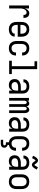

<svg xmlns="http://www.w3.org/2000/svg" viewBox="1991 -2788 1017 5040"><g transform="rotate(90 2500.0 -268.5)"><path d="M124 0V-520H202V-408Q208 -430 218.5 -452Q229 -474 245 -491.5Q261 -509 283.5 -518.5Q306 -528 330 -528Q348 -528 366.5 -523.5Q385 -519 400 -508Q415 -497 425.5 -481.5Q436 -466 441.5 -448.5Q447 -431 449 -412.5Q451 -394 451 -375H373Q373 -390 370.5 -404.5Q368 -419 360.5 -432Q353 -445 339.5 -451.5Q326 -458 311 -458Q291 -458 272.5 -449.5Q254 -441 241.5 -426Q229 -411 221 -392.5Q213 -374 209 -354.5Q205 -335 203.5 -315Q202 -295 202 -276V0Z M750 8Q723 8 696.5 2.5Q670 -3 646.5 -16Q623 -29 604.5 -49.5Q586 -70 575 -94.5Q564 -119 560 -146Q556 -173 556 -200V-320Q556 -347 560 -374Q564 -401 575 -425.5Q586 -450 604.5 -470.5Q623 -491 646.5 -504Q670 -517 696.5 -522.5Q723 -528 750 -528Q777 -528 803.5 -522.5Q830 -517 853.5 -504Q877 -491 895.5 -470.5Q914 -450 925 -425.5Q936 -401 940 -374Q944 -347 944 -320V-225H634V-200Q634 -183 636 -166Q638 -149 644 -133Q650 -117 660.5 -103Q671 -89 685 -79.5Q699 -70 716 -66Q733 -62 750 -62Q770 -62 789.5 -65.5Q809 -69 826 -79.5Q843 -90 853.5 -107.5Q864 -125 864 -145H942Q942 -122 934.5 -100Q927 -78 913.5 -59.5Q900 -41 881 -27.5Q862 -14 840.5 -6Q819 2 796 5Q773 8 750 8ZM866 -295V-320Q866 -337 864 -354Q862 -371 856 -387Q850 -403 839.5 -417Q829 -431 815 -440.5Q801 -450 784 -454Q767 -458 750 -458Q733 -458 716 -454Q699 -450 685 -440.5Q671 -431 660.5 -417Q650 -403 644 -387Q638 -371 636 -354Q634 -337 634 -320V-295Z M1247 8Q1220 8 1193.5 2.5Q1167 -3 1144 -16.5Q1121 -30 1103.5 -50.5Q1086 -71 1075 -95.5Q1064 -120 1060 -146.5Q1056 -173 1056 -200V-320Q1056 -347 1060 -373.5Q1064 -400 1075 -424.5Q1086 -449 1103.5 -469.5Q1121 -490 1144 -503.5Q1167 -517 1193.5 -522.5Q1220 -528 1247 -528Q1272 -528 1297 -524Q1322 -520 1344 -509Q1366 -498 1384.5 -480.5Q1403 -463 1415 -441Q1427 -419 1432.5 -394.5Q1438 -370 1438 -345V-340H1360V-343Q1360 -366 1353 -388Q1346 -410 1330 -426.5Q1314 -443 1292 -450.5Q1270 -458 1247 -458Q1230 -458 1213.5 -454Q1197 -450 1183 -440Q1169 -430 1159.5 -416Q1150 -402 1144 -386.5Q1138 -371 1136 -354Q1134 -337 1134 -320V-200Q1134 -183 1136 -166Q1138 -149 1144 -133.5Q1150 -118 1159.5 -104Q1169 -90 1183 -80Q1197 -70 1213.5 -66Q1230 -62 1247 -62Q1270 -62 1292 -69.5Q1314 -77 1330 -93.5Q1346 -110 1353 -132Q1360 -154 1360 -177V-180H1438V-175Q1438 -150 1432.5 -125.5Q1427 -101 1415 -79Q1403 -57 1384.5 -39.5Q1366 -22 1344 -11Q1322 0 1297 4Q1272 8 1247 8Z M1575 0V-70H1718V-665H1589V-735H1796V-70H1925V0Z M2214 8Q2183 8 2152.5 -0.5Q2122 -9 2099.5 -30Q2077 -51 2066.5 -81.5Q2056 -112 2056 -143Q2056 -168 2062.5 -193Q2069 -218 2085 -237.5Q2101 -257 2123 -270.5Q2145 -284 2169 -292Q2193 -300 2218 -303Q2243 -306 2269 -306H2358V-355Q2358 -376 2351 -397Q2344 -418 2328 -432Q2312 -446 2291 -452Q2270 -458 2249 -458Q2230 -458 2211 -454.5Q2192 -451 2175.5 -440.5Q2159 -430 2149.5 -413Q2140 -396 2140 -377V-375H2062V-378Q2062 -401 2069 -422.5Q2076 -444 2089 -462.5Q2102 -481 2120.5 -494Q2139 -507 2160.5 -514.5Q2182 -522 2204 -525Q2226 -528 2249 -528Q2273 -528 2297 -524.5Q2321 -521 2343 -511Q2365 -501 2383.5 -485Q2402 -469 2414 -448Q2426 -427 2431 -403Q2436 -379 2436 -355V0H2358V-86Q2350 -65 2335.5 -46.5Q2321 -28 2302 -15Q2283 -2 2260 3Q2237 8 2214 8ZM2246 -62Q2269 -62 2291.5 -69.5Q2314 -77 2329.5 -94Q2345 -111 2351.5 -134Q2358 -157 2358 -180V-236H2269Q2254 -236 2239 -234.5Q2224 -233 2209.5 -229.5Q2195 -226 2181 -220Q2167 -214 2156 -204Q2145 -194 2139.5 -179.5Q2134 -165 2134 -150Q2134 -130 2143 -111.5Q2152 -93 2168.5 -81.5Q2185 -70 2205 -66Q2225 -62 2246 -62Z M2551 0V-520H2623V-474Q2628 -485 2635 -495.5Q2642 -506 2651.5 -513.5Q2661 -521 2673 -524.5Q2685 -528 2698 -528Q2713 -528 2727 -522.5Q2741 -517 2751.5 -506.5Q2762 -496 2769 -482Q2776 -468 2780 -454Q2783 -468 2789.5 -482Q2796 -496 2806.5 -506.5Q2817 -517 2831.5 -522.5Q2846 -528 2861 -528Q2876 -528 2890 -522.5Q2904 -517 2915 -506.5Q2926 -496 2932.5 -482Q2939 -468 2943 -453.5Q2947 -439 2948 -424Q2949 -409 2949 -394V0H2877V-394Q2877 -405 2875 -417Q2873 -429 2868 -439Q2863 -449 2853 -456Q2843 -463 2832 -463Q2820 -463 2810 -456Q2800 -449 2795 -439Q2790 -429 2788 -417Q2786 -405 2786 -394V0H2714V-394Q2714 -405 2712 -417Q2710 -429 2705 -439Q2700 -449 2690 -456Q2680 -463 2668 -463Q2657 -463 2647 -456Q2637 -449 2632 -439Q2627 -429 2625 -417Q2623 -405 2623 -394V0Z M3214 8Q3183 8 3152.5 -0.5Q3122 -9 3099.5 -30Q3077 -51 3066.5 -81.5Q3056 -112 3056 -143Q3056 -168 3062.5 -193Q3069 -218 3085 -237.5Q3101 -257 3123 -270.5Q3145 -284 3169 -292Q3193 -300 3218 -303Q3243 -306 3269 -306H3358V-355Q3358 -376 3351 -397Q3344 -418 3328 -432Q3312 -446 3291 -452Q3270 -458 3249 -458Q3230 -458 3211 -454.5Q3192 -451 3175.5 -440.5Q3159 -430 3149.5 -413Q3140 -396 3140 -377V-375H3062V-378Q3062 -401 3069 -422.5Q3076 -444 3089 -462.5Q3102 -481 3120.5 -494Q3139 -507 3160.5 -514.5Q3182 -522 3204 -525Q3226 -528 3249 -528Q3273 -528 3297 -524.5Q3321 -521 3343 -511Q3365 -501 3383.5 -485Q3402 -469 3414 -448Q3426 -427 3431 -403Q3436 -379 3436 -355V0H3358V-86Q3350 -65 3335.5 -46.5Q3321 -28 3302 -15Q3283 -2 3260 3Q3237 8 3214 8ZM3246 -62Q3269 -62 3291.5 -69.5Q3314 -77 3329.5 -94Q3345 -111 3351.5 -134Q3358 -157 3358 -180V-236H3269Q3254 -236 3239 -234.5Q3224 -233 3209.5 -229.5Q3195 -226 3181 -220Q3167 -214 3156 -204Q3145 -194 3139.5 -179.5Q3134 -165 3134 -150Q3134 -130 3143 -111.5Q3152 -93 3168.5 -81.5Q3185 -70 3205 -66Q3225 -62 3246 -62Z M3747 8Q3720 8 3693.5 2.5Q3667 -3 3644 -16.5Q3621 -30 3603.5 -50.5Q3586 -71 3575 -95.5Q3564 -120 3560 -146.5Q3556 -173 3556 -200V-320Q3556 -347 3560 -373.5Q3564 -400 3575 -424.5Q3586 -449 3603.5 -469.5Q3621 -490 3644 -503.5Q3667 -517 3693.5 -522.5Q3720 -528 3747 -528Q3772 -528 3797 -524Q3822 -520 3844 -509Q3866 -498 3884.5 -480.5Q3903 -463 3915 -441Q3927 -419 3932.5 -394.5Q3938 -370 3938 -345V-340H3860V-343Q3860 -366 3853 -388Q3846 -410 3830 -426.5Q3814 -443 3792 -450.5Q3770 -458 3747 -458Q3730 -458 3713.5 -454Q3697 -450 3683 -440Q3669 -430 3659.5 -416Q3650 -402 3644 -386.5Q3638 -371 3636 -354Q3634 -337 3634 -320V-200Q3634 -183 3636 -166Q3638 -149 3644 -133.5Q3650 -118 3659.5 -104Q3669 -90 3683 -80Q3697 -70 3713.5 -66Q3730 -62 3747 -62Q3770 -62 3792 -69.5Q3814 -77 3830 -93.5Q3846 -110 3853 -132Q3860 -154 3860 -177V-180H3938V-175Q3938 -150 3932.5 -125.5Q3927 -101 3915 -79Q3903 -57 3884.5 -39.5Q3866 -22 3844 -11Q3822 0 3797 4Q3772 8 3747 8ZM3650 220V157H3750Q3758 157 3766 155.5Q3774 154 3781 149.5Q3788 145 3792 137.5Q3796 130 3796 122Q3796 114 3792 106.5Q3788 99 3781.5 94Q3775 89 3766.5 87.5Q3758 86 3750 86H3715V-62H3785V40Q3800 44 3814.5 51.5Q3829 59 3839 70.5Q3849 82 3853.5 97.5Q3858 113 3858 129Q3858 149 3850 168Q3842 187 3826 199Q3810 211 3790 215.5Q3770 220 3750 220Z M4214 8Q4183 8 4152.5 -0.5Q4122 -9 4099.5 -30Q4077 -51 4066.5 -81.5Q4056 -112 4056 -143Q4056 -168 4062.5 -193Q4069 -218 4085 -237.5Q4101 -257 4123 -270.5Q4145 -284 4169 -292Q4193 -300 4218 -303Q4243 -306 4269 -306H4358V-355Q4358 -376 4351 -397Q4344 -418 4328 -432Q4312 -446 4291 -452Q4270 -458 4249 -458Q4230 -458 4211 -454.5Q4192 -451 4175.5 -440.5Q4159 -430 4149.5 -413Q4140 -396 4140 -377V-375H4062V-378Q4062 -401 4069 -422.5Q4076 -444 4089 -462.5Q4102 -481 4120.5 -494Q4139 -507 4160.5 -514.5Q4182 -522 4204 -525Q4226 -528 4249 -528Q4273 -528 4297 -524.5Q4321 -521 4343 -511Q4365 -501 4383.5 -485Q4402 -469 4414 -448Q4426 -427 4431 -403Q4436 -379 4436 -355V0H4358V-86Q4350 -65 4335.5 -46.5Q4321 -28 4302 -15Q4283 -2 4260 3Q4237 8 4214 8ZM4246 -62Q4269 -62 4291.5 -69.5Q4314 -77 4329.5 -94Q4345 -111 4351.5 -134Q4358 -157 4358 -180V-236H4269Q4254 -236 4239 -234.5Q4224 -233 4209.5 -229.5Q4195 -226 4181 -220Q4167 -214 4156 -204Q4145 -194 4139.5 -179.5Q4134 -165 4134 -150Q4134 -130 4143 -111.5Q4152 -93 4168.5 -81.5Q4185 -70 4205 -66Q4225 -62 4246 -62ZM4308 -597Q4303 -597 4298 -598Q4293 -599 4288.5 -600.5Q4284 -602 4279.5 -603.5Q4275 -605 4270.5 -608Q4266 -611 4262 -613.5Q4258 -616 4255 -619.5Q4252 -623 4248 -626.5Q4244 -630 4240.5 -634Q4237 -638 4234 -641.5Q4231 -645 4228.5 -649Q4226 -653 4223 -657Q4220 -661 4216.5 -665.5Q4213 -670 4210 -674Q4207 -678 4204 -681.5Q4201 -685 4196 -688.5Q4191 -692 4191 -694H4193Q4193 -693 4189.5 -691Q4186 -689 4183.5 -686Q4181 -683 4178.5 -680.5Q4176 -678 4174.5 -676Q4173 -674 4171.5 -672Q4170 -670 4168.5 -668Q4167 -666 4165.5 -663.5Q4164 -661 4162.5 -658Q4161 -655 4159 -652.5Q4157 -650 4155.5 -646.5Q4154 -643 4152 -640Q4150 -637 4148 -633.5Q4146 -630 4144 -626Q4142 -622 4140 -618Q4138 -614 4136 -609.5Q4134 -605 4132 -601L4068 -628Q4077 -646 4085 -661Q4093 -676 4101 -688.5Q4109 -701 4117 -711.5Q4125 -722 4136.5 -732.5Q4148 -743 4162 -750Q4176 -757 4192 -757Q4197 -757 4202 -756Q4207 -755 4211.5 -754Q4216 -753 4220.5 -751Q4225 -749 4229.5 -746.5Q4234 -744 4238 -741Q4242 -738 4245 -735Q4248 -732 4252 -728Q4256 -724 4259.5 -720Q4263 -716 4266 -712.5Q4269 -709 4271.5 -705Q4274 -701 4277 -697Q4280 -693 4283.5 -688.5Q4287 -684 4290 -680Q4293 -676 4296 -672.5Q4299 -669 4304 -665.5Q4309 -662 4309 -661H4307L4311 -663Q4314 -665 4316.5 -668Q4319 -671 4321.5 -674Q4324 -677 4325.5 -678.5Q4327 -680 4328.5 -682Q4330 -684 4331.5 -686.5Q4333 -689 4334.5 -691.5Q4336 -694 4337.5 -696.5Q4339 -699 4341 -702Q4343 -705 4344.5 -708Q4346 -711 4348 -714.5Q4350 -718 4352 -721.5Q4354 -725 4356 -728.5Q4358 -732 4360 -736Q4362 -740 4364 -744.5Q4366 -749 4368 -753L4432 -727Q4423 -708 4415 -693Q4407 -678 4399 -665.5Q4391 -653 4383 -642.5Q4375 -632 4363.5 -621.5Q4352 -611 4338 -604Q4324 -597 4308 -597Z M4750 8Q4723 8 4696.5 2.5Q4670 -3 4646.5 -16Q4623 -29 4604.5 -49.5Q4586 -70 4575 -94.5Q4564 -119 4560 -146Q4556 -173 4556 -200V-320Q4556 -347 4560 -374Q4564 -401 4575 -425.5Q4586 -450 4604.5 -470.5Q4623 -491 4646.5 -504Q4670 -517 4696.5 -522.5Q4723 -528 4750 -528Q4777 -528 4803.5 -522.5Q4830 -517 4853.5 -504Q4877 -491 4895.5 -470.5Q4914 -450 4925 -425.5Q4936 -401 4940 -374Q4944 -347 4944 -320V-200Q4944 -173 4940 -146Q4936 -119 4925 -94.5Q4914 -70 4895.5 -49.5Q4877 -29 4853.5 -16Q4830 -3 4803.5 2.5Q4777 8 4750 8ZM4750 -62Q4767 -62 4784 -66Q4801 -70 4815 -79.5Q4829 -89 4839.5 -103Q4850 -117 4856 -133Q4862 -149 4864 -166Q4866 -183 4866 -200V-320Q4866 -337 4864 -354Q4862 -371 4856 -387Q4850 -403 4839.5 -417Q4829 -431 4815 -440.5Q4801 -450 4784 -454Q4767 -458 4750 -458Q4733 -458 4716 -454Q4699 -450 4685 -440.5Q4671 -431 4660.5 -417Q4650 -403 4644 -387Q4638 -371 4636 -354Q4634 -337 4634 -320V-200Q4634 -183 4636 -166Q4638 -149 4644 -133Q4650 -117 4660.5 -103Q4671 -89 4685 -79.5Q4699 -70 4716 -66Q4733 -62 4750 -62Z"/></g></svg>

Font: Iosevka Fixed
Style: Regular
Weight: 400
Monospace: yes
Designer: Belleve Invis
Foundry: Belleve Invis
Version: Version 33.2.4